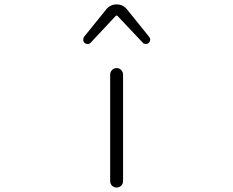

<svg xmlns="http://www.w3.org/2000/svg" viewBox="-20 -837 1040 857"><path d="M471.7 -29.3V-503.9Q471.7 -515.6 480 -524.4Q488.3 -533.2 500.5 -533.2Q512.7 -533.2 521 -524.4Q529.3 -515.6 529.3 -503.9V-29.3Q529.3 -16.6 521 -8.3Q512.7 0 500.5 0Q488.3 0 480 -8.3Q471.7 -16.6 471.7 -29.3ZM357.4 -645.5Q351.6 -651.4 351.6 -660.2Q351.6 -667 355.5 -672.9L453.1 -793.9Q471.7 -817.4 500.5 -817.4Q529.3 -817.4 547.9 -793.9L645.5 -672.9Q650.4 -667 650.4 -660.2Q650.4 -651.4 643.6 -645.5Q638.7 -640.6 630.9 -640.6Q630.9 -640.6 629.9 -640.6Q622.1 -640.6 617.2 -646.5L503.9 -766.6Q502.9 -767.6 501 -767.6Q499 -767.6 497.1 -766.6L384.8 -646.5Q378.9 -640.6 371.1 -640.6Q371.1 -640.6 370.1 -640.6Q363.3 -640.6 357.4 -645.5Z"/></svg>

Font: Gen Jyuu Gothic L Monospace Light
Style: Regular
Weight: 300
Designer: [Source Han Sans]
Ryoko NISHIZUKA  (kana & ideographs); Paul D. Hunt (Latin, Greek & Cyrillic); Wenlong ZHANG  (bopomofo
Version: Version 1.002.20150607